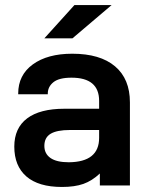

<svg xmlns="http://www.w3.org/2000/svg" viewBox="-20 -741 593 767"><path d="M499 -332V0H378.9V-47.9Q347.7 -18.6 313 -6.3Q278.3 5.9 227.5 5.9Q133.8 5.9 85.4 -36.1Q37.1 -78.1 37.1 -155.3Q37.1 -229.5 88.4 -268.1Q139.6 -306.6 237.3 -306.6H376V-337.9Q376 -430.7 265.6 -430.7Q215.8 -430.7 193.4 -412.6Q170.9 -394.5 170.9 -367.2V-364.3H52.7V-367.2Q52.7 -441.4 111.3 -483.9Q169.9 -526.4 268.6 -526.4Q379.9 -526.4 439.5 -476.1Q499 -425.8 499 -332ZM376 -190.4V-221.7H259.8Q207 -221.7 182.1 -206.5Q157.2 -191.4 157.2 -158.2Q157.2 -127 181.6 -109.9Q206.1 -92.8 254.9 -92.8Q376 -93.8 376 -190.4ZM277.3 -720.7H425.8L269.5 -587.9H157.2Z"/></svg>

Font: Altinn-DIN Exp
Style: DINExp-Bold
Weight: 700
Width: 7
Designer: Charles Nix
Foundry: Altinn
Version: Version 2.00